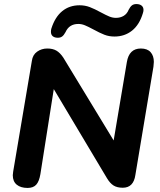

<svg xmlns="http://www.w3.org/2000/svg" viewBox="-20 -917 790 946"><path d="M43 -54Q44 -63 45 -72L137 -617Q141 -647 163 -662.5Q185 -678 213 -678Q240 -678 258 -667.5Q276 -657 292 -633L540 -225L605 -611Q616 -678 674 -678Q706 -678 722 -660Q738 -642 738 -612Q738 -604 736 -588L647 -55Q638 8 585 8Q557 8 539.5 -3Q522 -14 507 -39L245 -478L179 -59Q173 -23 158.5 -7Q144 9 116 9Q82 9 62.5 -7Q43 -23 43 -54ZM231 -760Q231 -770 233 -776Q251 -833 286.5 -862Q322 -891 372 -891Q399 -891 422.5 -882Q446 -873 477 -856Q503 -842 519 -835.5Q535 -829 551 -829Q573 -829 589.5 -839Q606 -849 614 -869Q621 -883 629.5 -890Q638 -897 652 -897Q668 -897 677.5 -889.5Q687 -882 687 -868Q687 -861 684 -852Q667 -795 630.5 -766Q594 -737 544 -737Q517 -737 494 -746Q471 -755 440 -772Q414 -786 398 -792.5Q382 -799 366 -799Q321 -799 303 -759Q295 -744 286.5 -737.5Q278 -731 265 -731Q249 -731 240 -738.5Q231 -746 231 -760Z"/></svg>

Font: SN Pro Bold
Style: Bold Italic
Weight: 700
Italic angle: -9°
Designer: Tobias Whetton
Foundry: Supernotes
Version: Version 1.003